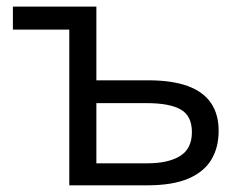

<svg xmlns="http://www.w3.org/2000/svg" viewBox="-20 -555 727 575"><path d="M268.6 -535.2V-314.5H423.3Q495.1 -314.5 542 -297.4Q588.9 -280.3 611.8 -246.6Q634.8 -212.9 634.8 -163.1Q634.8 -113.3 612.8 -76.7Q590.8 -40 543.7 -20Q496.6 0 420.9 0H187.5V-466.3H18.6V-535.2ZM419.9 -246.1H268.6V-65.9H420.9Q483.4 -65.9 519 -87.6Q554.7 -109.4 554.7 -159.2Q554.7 -208 521.2 -227.1Q487.8 -246.1 419.9 -246.1Z"/></svg>

Font: Wonky
Style: Regular
Weight: 400
Designer: Monotype Design Team
Foundry: Monotype Imaging Inc.
Version: Version 3.000